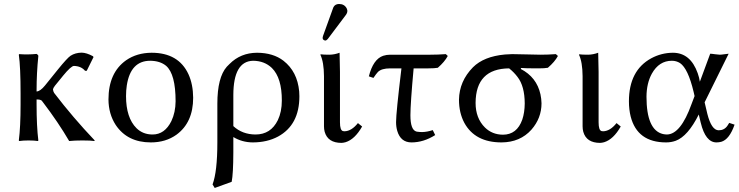

<svg xmlns="http://www.w3.org/2000/svg" viewBox="-20 -703 3701 961"><path d="M83 -234.9Q83 -367.7 74.2 -429.2L76.2 -432.1Q119.1 -428.7 163.1 -433.1Q171.4 -428.7 171.9 -422.9Q163.1 -337.4 163.1 -251V-245.1Q181.6 -246.1 205.1 -274.9Q205.1 -274.9 270.5 -356Q315.9 -412.1 333 -423.8Q356.4 -439 388.7 -439.5Q413.1 -439 444.8 -421.9L448.2 -417.5L414.1 -348.6H405.8Q386.2 -372.1 350.1 -373Q335.9 -373 295.4 -323.7Q292.5 -319.8 290 -316.9L254.9 -273.9Q246.1 -262.2 245.1 -255.9Q246.1 -245.6 251 -237.8Q344.7 -115.2 454.1 0L452.1 2.9Q437 0 392.1 0Q352.1 0 326.2 2.9Q271.5 -90.8 195.3 -190.9L194.3 -191.9L193.8 -192.9L192.9 -193.8L192.4 -194.8L191.4 -195.8L190.9 -196.8L189.9 -197.8L189 -199.2Q182.1 -205.1 165.5 -205.1Q164.1 -205.1 163.1 -205.1V-180.2Q163.1 -70.8 171.9 0L169.9 2.9Q151.9 0 123 0Q94.2 0 76.2 2.9L74.2 0Q83 -68.4 83 -180.2Z M522.9 -205.1Q522.9 -338.9 611.3 -401.4Q665 -438.5 738.8 -439Q873.5 -439 923.3 -331.5Q946.3 -280.8 946.8 -213.9Q946.8 -89.8 863.3 -28.8Q809.6 9.8 734.9 9.8Q617.7 9.8 559.1 -77.6Q523.4 -132.8 522.9 -205.1ZM731.9 -398.9Q633.8 -398.9 614.7 -275.9Q610.8 -250 610.8 -222.2Q610.8 -113.8 663.1 -61.5Q695.3 -29.8 743.7 -29.8Q804.7 -29.8 837.9 -97.2Q858.4 -140.6 858.9 -195.8Q858.9 -332 811.5 -373.5Q781.2 -398.4 731.9 -398.9Z M1139.6 207 1054.7 237.8 1043.9 220.2Q1067.9 155.8 1067.9 9.8V-184.1Q1067.9 -315.4 1115.2 -369.1Q1120.6 -375 1128.9 -382.8Q1184.1 -438.5 1266.6 -439Q1347.7 -438.5 1398.9 -398.9Q1468.3 -344.7 1477.5 -245.6Q1478.5 -232.9 1478.5 -221.2Q1478.5 -77.6 1371.6 -19.5Q1316.9 9.8 1244.6 9.8Q1191.4 9.3 1147.9 -17.1V61Q1147.5 167 1139.6 207ZM1390.6 -199.2Q1391.1 -313 1340.8 -362.8Q1303.7 -398.4 1246.6 -398.9Q1148.4 -396.5 1147.9 -228V-71.8Q1192.4 -30.3 1258.8 -29.8Q1335.4 -29.8 1370.6 -101.6Q1390.6 -143.6 1390.6 -199.2Z M1676.8 -683.1Q1703.6 -683.1 1715.3 -661.1Q1718.3 -654.3 1718.8 -647.9Q1718.3 -637.7 1712.4 -629.9L1620.6 -507.8Q1614.3 -500.5 1608.4 -500Q1595.7 -501.5 1594.7 -513.2Q1595.2 -517.6 1596.7 -522.9L1648.4 -666Q1656.2 -682.6 1676.8 -683.1ZM1601.6 -321.8Q1601.1 -392.1 1583.5 -429.2L1585.4 -431.2Q1597.7 -429.2 1629.4 -429.2Q1654.8 -429.7 1679.7 -439Q1679.7 -438 1681.6 -342.8V-90.8Q1681.6 -51.3 1696.3 -46.9Q1700.7 -45.9 1704.6 -45.9Q1739.7 -46.9 1771.5 -86.9L1792.5 -69.8Q1755.9 -5.4 1709.5 8.8Q1699.2 11.7 1689.5 12.2Q1620.6 12.2 1605 -43.5Q1601.6 -56.6 1601.6 -70.8Z M2050.3 -360.8Q2034.2 -184.6 2034.2 -126Q2034.2 -51.8 2064.9 -44.4Q2066.9 -43.9 2067.4 -43.9Q2081.5 -42 2092.8 -42Q2118.2 -42.5 2146 -51.8L2158.2 -26.9Q2100.1 9.8 2039.6 9.8Q1985.4 9.8 1968.3 -47.9Q1962.4 -68.4 1962.4 -91.8Q1962.4 -137.7 1989.3 -360.8H1933.1Q1889.6 -360.8 1871.6 -342.8Q1862.8 -333.5 1849.1 -313L1826.2 -320.8Q1847.7 -406.7 1897.9 -423.8Q1914.6 -429.2 1933.1 -429.2H2133.8Q2172.9 -429.2 2211.4 -432.1L2221.2 -422.9Q2205.6 -393.6 2171.4 -363.8Q2155.3 -360.8 2124.5 -360.8Z M2722.2 -363.8Q2706.1 -360.8 2675.3 -360.8Q2606.4 -360.8 2588.4 -362.8L2586.4 -357.9Q2666 -316.9 2685.1 -231Q2689.9 -208.5 2690.4 -186Q2690.4 -111.8 2640.1 -54.2Q2583.5 9.3 2490.2 9.8Q2357.9 9.8 2304.2 -87.9Q2277.3 -138.2 2277.3 -204.1Q2278.8 -296.4 2347.2 -366.2Q2401.4 -420.4 2506.8 -430.2Q2525.4 -431.6 2543.5 -432.1Q2566.9 -432.1 2614.3 -430.7Q2661.6 -429.2 2685.1 -429.2Q2724.1 -429.2 2762.2 -432.1L2772.5 -422.9Q2756.8 -393.6 2722.2 -363.8ZM2497.1 -28.8Q2567.4 -28.8 2594.2 -104.5Q2606 -139.6 2606.4 -185.1Q2606 -272 2570.3 -317.9Q2552.7 -341.3 2528.3 -360.8Q2361.3 -359.4 2360.4 -188Q2360.4 -111.3 2407.2 -64.9Q2443.4 -29.3 2497.1 -28.8Z M2896 -321.8Q2895.5 -392.1 2877.9 -429.2L2879.9 -431.2Q2892.1 -429.2 2923.8 -429.2Q2949.2 -429.7 2974.1 -439Q2974.1 -438 2976.1 -342.8V-90.8Q2976.1 -51.3 2990.7 -46.9Q2995.1 -45.9 2999 -45.9Q3034.2 -46.9 3065.9 -86.9L3086.9 -69.8Q3050.3 -5.4 3003.9 8.8Q2993.7 11.7 2983.9 12.2Q2915 12.2 2899.4 -43.5Q2896 -56.6 2896 -70.8Z M3506.8 -190.9 3520.5 -132.8Q3541 -51.8 3576.7 -50.8Q3605 -50.8 3620.6 -73.2Q3625 -80.1 3629.9 -87.9L3656.7 -79.1Q3630.9 -4.9 3589.8 6.8Q3578.1 9.8 3565.9 9.8Q3511.2 9.8 3487.3 -88.9Q3486.8 -90.3 3486.8 -90.8L3477.5 -129.9Q3422.9 -21 3362.3 1.5Q3339.4 9.8 3314 9.8Q3169.9 9.8 3136.7 -119.6Q3127.9 -154.8 3127.9 -195.8Q3127.9 -350.1 3239.3 -411.1Q3290 -438.5 3347.7 -439Q3436 -439 3472.2 -336.4Q3480.5 -313 3482.9 -293.9L3534.7 -434.1Q3542 -434.1 3558.6 -431.6Q3575.2 -429.2 3582.5 -429.2Q3590.3 -429.2 3606.4 -431.6Q3621.1 -434.1 3627 -434.1ZM3456.5 -222.2 3451.7 -243.2Q3423.8 -359.9 3383.8 -387.2Q3365.2 -398.9 3342.8 -398.9Q3278.8 -398.9 3242.7 -334.5Q3216.3 -286.6 3215.8 -219.2Q3215.8 -52.2 3297.9 -32.2Q3308.6 -29.8 3318.8 -29.8Q3387.2 -31.7 3440.9 -181.2Z"/></svg>

Font: Linux Biolinum Capitals O
Style: Small Caps
Weight: 400
Designer: Philipp H. Poll
Foundry: Philipp H. Poll
Version: Version 1.0.4